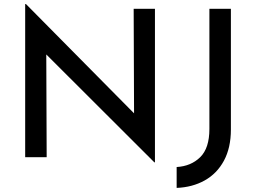

<svg xmlns="http://www.w3.org/2000/svg" viewBox="-20 -768 1251 938"><path d="M734 25 175 -533 206 -523 208 0H103V-748H107L659 -190L635 -196L633 -725H737V25ZM1108 -135Q1108 -46 1074 17Q1040 80 980 113.5Q920 147 843 150V48Q913 44 958 0Q1003 -44 1003 -138V-725H1108Z"/></svg>

Font: Reem Kufi
Style: Regular
Weight: 400
Designer: Khaled Hosny
Version: Version 1.6